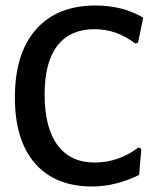

<svg xmlns="http://www.w3.org/2000/svg" viewBox="-20 -669 559 697"><path d="M327 -649Q425 -649 500 -605L481 -514L471 -511Q404 -563 323 -563Q235 -563 188.5 -503.5Q142 -444 142 -326Q142 -205 189 -142Q236 -79 323 -79Q411 -79 483 -134L493 -128L485 -34Q399 8 315 8Q180 8 107 -76Q34 -160 34 -315Q34 -475 110.5 -562Q187 -649 327 -649Z"/></svg>

Font: Alegreya Sans SC Medium
Style: Regular
Weight: 500
Designer: Juan Pablo del Peral
Foundry: Huerta Tipografica
Version: Version 2.001;PS 002.001;hotconv 1.0.88;makeotf.lib2.5.64775